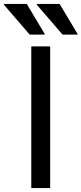

<svg xmlns="http://www.w3.org/2000/svg" viewBox="-63 -956 414 976"><path d="M88 -780H164V-784L73 -936H-43V-932ZM255 -780H331V-784L240 -936H124V-932ZM96 -720V0H192V-720Z"/></svg>

Font: Kufam Arabic Latin Roman Normal
Style: Regular
Weight: 400
Designer: Wael Morcos & Artur Schmal
Version: Version 1.200;PS 001.200;hotconv 1.0.88;makeotf.lib2.5.64775